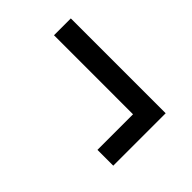

<svg xmlns="http://www.w3.org/2000/svg" viewBox="-31 -613 645 645"><g transform="rotate(45 291.5 -290.5)"><path d="M422.9 -166H498V-415H47.4V-335H422.9Z"/></g></svg>

Font: Inder
Style: Regular
Weight: 400
Designer: Irina Smirnova
Foundry: Irina Smirnova
Version: Version 1.001